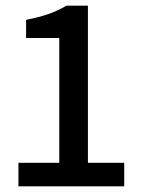

<svg xmlns="http://www.w3.org/2000/svg" viewBox="-20 -657 503 677"><path d="M45 0V-83H189V-523H72V-587Q118 -596 152 -608Q186 -620 214 -637H290V-83H418V0Z"/></svg>

Font: Assistant ExtraLight SemiBold
Style: Regular
Weight: 600
Version: Version 3.000